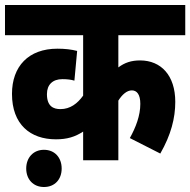

<svg xmlns="http://www.w3.org/2000/svg" viewBox="-20 -642 762 769"><path d="M722 -501V-622H0V-501H313V-259C290 -227 261 -205 222 -205C194 -205 168 -216 168 -265C168 -303 191 -325 230 -325C249 -325 265 -323 278 -319L289 -438C266 -444 240 -447 210 -447C94 -447 28 -376 28 -266C28 -144 101 -84 204 -84C249 -84 281 -94 313 -115V0H454V-239C469 -263 488 -280 508 -280C528 -280 542 -264 542 -226C542 -179 524 -132 500 -89L622 -27C665 -102 682 -169 682 -234C682 -340 625 -400 541 -400C506 -400 479 -391 454 -372V-501ZM85 33C85 76 113 107 156 107C200 107 227 76 227 33C227 -10 200 -42 156 -42C113 -42 85 -10 85 33Z"/></svg>

Font: Noto Sans Devanagari UI Condensed ExtraBold
Style: Regular
Weight: 800
Width: 3
Designer: Jelle Bosma - Monotype Design Team
Foundry: Monotype Imaging Inc.
Version: Version 2.004